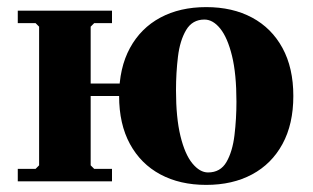

<svg xmlns="http://www.w3.org/2000/svg" viewBox="-20 -510 880 540"><path d="M235 -45 245 -35H295V0H30V-35H80L90 -45V-435L80 -445H30V-480H295V-445H245L235 -435ZM381 -240H155V-275H381ZM560 -490Q634 -490 689 -460.5Q744 -431 774.5 -375Q805 -319 805 -240Q805 -161 774.5 -105Q744 -49 689 -19.5Q634 10 560 10Q486 10 431 -19.5Q376 -49 345.5 -105Q315 -161 315 -240Q315 -319 345.5 -375Q376 -431 431 -460.5Q486 -490 560 -490ZM565 -25Q600 -25 617 -54.5Q634 -84 639.5 -130Q645 -176 645 -224Q645 -302 632.5 -353Q620 -404 599.5 -429.5Q579 -455 555 -455Q521 -455 503.5 -425.5Q486 -396 480.5 -350.5Q475 -305 475 -256Q475 -179 487.5 -127.5Q500 -76 521 -50.5Q542 -25 565 -25Z"/></svg>

Font: Brygada 1918
Style: Regular
Weight: 400
Designer: Mateusz Machalski | Borys Kosmynka | Przemek Hoffer
Foundry: NIEPODLEGLA 2018
Version: Version 3.006